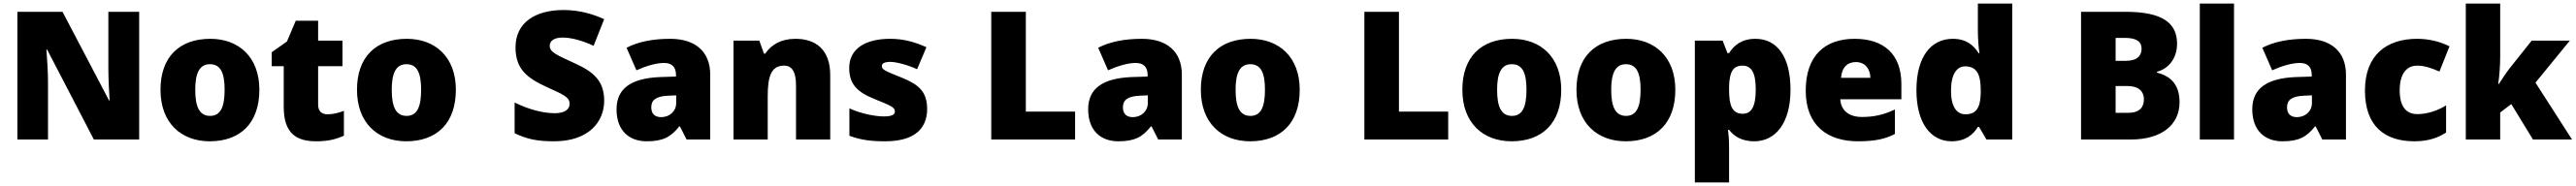

<svg xmlns="http://www.w3.org/2000/svg" viewBox="-20 -780 14379 1040"><path d="M757 0V-714H585V-391C585 -342 589 -264 592 -218H589L329 -714H77V0H248V-322C248 -375 243 -457 239 -503H243L504 0Z M1428 -278C1428 -461 1313 -563 1154 -563C981 -563 876 -461 876 -278C876 -93 991 10 1151 10C1323 10 1428 -93 1428 -278ZM1070 -278C1070 -372 1094 -421 1152 -421C1212 -421 1234 -372 1234 -278C1234 -183 1212 -132 1153 -132C1093 -132 1070 -183 1070 -278Z M1808 -141C1775 -141 1756 -159 1756 -195V-410H1892V-553H1756V-664H1631L1582 -548L1497 -488V-410H1564V-182C1564 -32 1637 10 1745 10C1817 10 1858 -3 1900 -21V-160C1869 -149 1842 -141 1808 -141Z M2525 -278C2525 -461 2410 -563 2251 -563C2078 -563 1973 -461 1973 -278C1973 -93 2088 10 2248 10C2420 10 2525 -93 2525 -278ZM2167 -278C2167 -372 2191 -421 2249 -421C2309 -421 2331 -372 2331 -278C2331 -183 2309 -132 2250 -132C2190 -132 2167 -183 2167 -278Z M3353 -217C3353 -328 3293 -379 3189 -426C3083 -474 3049 -490 3049 -524C3049 -550 3071 -570 3121 -570C3172 -570 3233 -552 3294 -524L3353 -673C3294 -699 3220 -724 3127 -724C2967 -724 2858 -653 2858 -515C2858 -392 2925 -343 3031 -294C3124 -252 3160 -237 3160 -200C3160 -169 3134 -147 3077 -147C3013 -147 2930 -168 2853 -207V-35C2921 -3 2975 10 3073 10C3268 10 3353 -100 3353 -217Z M3722 -563C3622 -563 3542 -546 3478 -513L3533 -387C3587 -411 3643 -428 3687 -428C3728 -428 3754 -409 3754 -360V-352L3662 -349C3506 -342 3422 -287 3422 -169C3422 -48 3494 10 3590 10C3682 10 3725 -14 3772 -73H3776L3813 0H3945V-363C3945 -491 3862 -563 3722 -563ZM3711 -245 3755 -247V-204C3755 -157 3717 -125 3671 -125C3638 -125 3616 -142 3616 -180C3616 -220 3641 -242 3711 -245Z M4421 -563C4343 -563 4287 -532 4252 -480H4245L4219 -553H4075V0H4266V-242C4266 -352 4285 -413 4357 -413C4404 -413 4424 -375 4424 -302V0H4615V-360C4615 -502 4535 -563 4421 -563Z M5156 -170C5156 -267 5110 -307 5014 -346C4922 -383 4903 -390 4903 -411C4903 -426 4920 -434 4950 -434C4983 -434 5045 -418 5100 -393L5152 -516C5083 -547 5022 -563 4949 -563C4812 -563 4721 -508 4721 -400C4721 -309 4766 -266 4858 -228C4951 -190 4976 -181 4976 -157C4976 -138 4957 -129 4914 -129C4872 -129 4792 -142 4722 -174V-21C4786 3 4843 10 4922 10C5090 10 5156 -65 5156 -170Z M5514 0H5982V-156H5707V-714H5514Z M6355 -563C6255 -563 6175 -546 6111 -513L6166 -387C6220 -411 6276 -428 6320 -428C6361 -428 6387 -409 6387 -360V-352L6295 -349C6139 -342 6055 -287 6055 -169C6055 -48 6127 10 6223 10C6315 10 6358 -14 6405 -73H6409L6446 0H6578V-363C6578 -491 6495 -563 6355 -563ZM6344 -245 6388 -247V-204C6388 -157 6350 -125 6304 -125C6271 -125 6249 -142 6249 -180C6249 -220 6274 -242 6344 -245Z M7236 -278C7236 -461 7121 -563 6962 -563C6789 -563 6684 -461 6684 -278C6684 -93 6799 10 6959 10C7131 10 7236 -93 7236 -278ZM6878 -278C6878 -372 6902 -421 6960 -421C7020 -421 7042 -372 7042 -278C7042 -183 7020 -132 6961 -132C6901 -132 6878 -183 6878 -278Z M7597 0H8065V-156H7790V-714H7597Z M8696 -278C8696 -461 8581 -563 8422 -563C8249 -563 8144 -461 8144 -278C8144 -93 8259 10 8419 10C8591 10 8696 -93 8696 -278ZM8338 -278C8338 -372 8362 -421 8420 -421C8480 -421 8502 -372 8502 -278C8502 -183 8480 -132 8421 -132C8361 -132 8338 -183 8338 -278Z M9333 -278C9333 -461 9218 -563 9059 -563C8886 -563 8781 -461 8781 -278C8781 -93 8896 10 9056 10C9228 10 9333 -93 9333 -278ZM8975 -278C8975 -372 8999 -421 9057 -421C9117 -421 9139 -372 9139 -278C9139 -183 9117 -132 9058 -132C8998 -132 8975 -183 8975 -278Z M9780 -563C9703 -563 9660 -526 9633 -483H9624L9597 -553H9442V240H9633V38C9633 -1 9630 -29 9627 -54H9633C9657 -24 9696 10 9774 10C9890 10 9976 -89 9976 -278C9976 -462 9902 -563 9780 -563ZM9708 -413C9756 -413 9782 -377 9782 -280C9782 -182 9757 -144 9709 -144C9650 -144 9633 -191 9633 -279V-294C9635 -373 9652 -413 9708 -413Z M10334 -563C10171 -563 10061 -472 10061 -273C10061 -76 10185 10 10352 10C10448 10 10506 -3 10559 -31V-168C10498 -139 10444 -126 10375 -126C10297 -126 10257 -167 10254 -225H10595V-310C10595 -479 10495 -563 10334 -563ZM10341 -433C10393 -433 10421 -394 10422 -345H10258C10263 -406 10296 -433 10341 -433Z M10875 10C10951 10 10995 -26 11022 -70H11029L11070 0H11214V-760H11022V-612C11022 -565 11026 -510 11031 -482H11027C10998 -528 10956 -563 10882 -563C10762 -563 10679 -465 10679 -276C10679 -89 10761 10 10875 10ZM10953 -141C10905 -141 10872 -181 10872 -273C10872 -366 10905 -409 10951 -409C11018 -409 11038 -361 11038 -274V-259C11036 -179 11014 -141 10953 -141Z M11847 -714H11598V0H11876C12044 0 12148 -79 12148 -209C12148 -323 12080 -359 12022 -374V-379C12075 -392 12134 -442 12134 -536C12134 -651 12053 -714 11847 -714ZM11849 -440H11791V-568H11845C11907 -568 11936 -547 11936 -508C11936 -470 11913 -440 11849 -440ZM11791 -299H11855C11927 -299 11949 -263 11949 -225C11949 -181 11926 -149 11859 -149H11791Z M12452 0V-760H12261V0Z M12854 -563C12754 -563 12674 -546 12610 -513L12665 -387C12719 -411 12775 -428 12819 -428C12860 -428 12886 -409 12886 -360V-352L12794 -349C12638 -342 12554 -287 12554 -169C12554 -48 12626 10 12722 10C12814 10 12857 -14 12904 -73H12908L12945 0H13077V-363C13077 -491 12994 -563 12854 -563ZM12843 -245 12887 -247V-204C12887 -157 12849 -125 12803 -125C12770 -125 12748 -142 12748 -180C12748 -220 12773 -242 12843 -245Z M13459 10C13535 10 13590 -9 13636 -39V-191C13587 -160 13530 -142 13475 -142C13417 -142 13377 -179 13377 -275C13377 -368 13416 -413 13474 -413C13516 -413 13553 -400 13599 -380L13655 -521C13603 -547 13542 -563 13474 -563C13307 -563 13183 -475 13183 -274C13183 -77 13291 10 13459 10Z M13938 -461V-760H13746V0H13938V-151L14000 -198L14121 0H14339L14135 -318L14327 -553H14114L13990 -397C13972 -374 13946 -334 13931 -311H13927C13934 -356 13938 -416 13938 -461Z"/></svg>

Font: Noto Sans Lao Looped Black
Style: Regular
Weight: 900
Designer: Mark Frömberg, Ben Mitchell
Foundry: The Fontpad Ltd
Version: Version 1.002